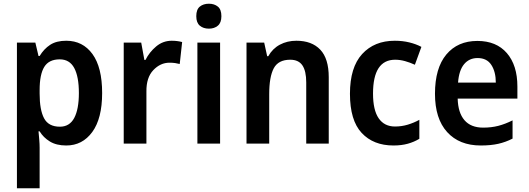

<svg xmlns="http://www.w3.org/2000/svg" viewBox="-20 -772 2844 1032"><path d="M336 -553Q425 -553 477 -481.5Q529 -410 529 -272Q529 -135 476 -62.5Q423 10 336 10Q283 10 248 -11.5Q213 -33 193 -66H187Q189 -45 191 -21.5Q193 2 193 22V240H71V-543H170L187 -471H193Q216 -509 249.5 -531Q283 -553 336 -553ZM301 -453Q243 -453 218 -412.5Q193 -372 193 -288V-269Q193 -181 217 -136Q241 -91 302 -91Q354 -91 379 -138Q404 -185 404 -272Q404 -360 379 -406.5Q354 -453 301 -453Z M903 -553Q933 -553 959 -546L946 -428Q935 -431 921.5 -433Q908 -435 891 -435Q842 -435 804 -395Q766 -355 767 -280V0H645V-543H739L756 -450H762Q783 -492 819.5 -522.5Q856 -553 903 -553Z M1103 -752Q1132 -752 1151 -736.5Q1170 -721 1170 -685Q1170 -650 1151 -634Q1132 -618 1103 -618Q1073 -618 1054 -634Q1035 -650 1035 -685Q1035 -721 1054 -736.5Q1073 -752 1103 -752ZM1163 -543V0H1041V-543Z M1573 -553Q1656 -553 1701.5 -505Q1747 -457 1747 -357V0H1626V-329Q1626 -390 1605.5 -420.5Q1585 -451 1540 -451Q1476 -451 1451.5 -405Q1427 -359 1427 -266V0H1305V-543H1400L1416 -470H1422Q1445 -511 1484.5 -532Q1524 -553 1573 -553Z M2095 10Q1987 10 1924 -57.5Q1861 -125 1861 -268Q1861 -410 1926.5 -481.5Q1992 -553 2102 -553Q2144 -553 2180.5 -544Q2217 -535 2245 -520L2210 -424Q2184 -436 2157 -443.5Q2130 -451 2104 -451Q1985 -451 1985 -269Q1985 -180 2015.5 -136Q2046 -92 2103 -92Q2139 -92 2172 -102Q2205 -112 2234 -128V-26Q2206 -9 2172 0.5Q2138 10 2095 10Z M2546 -552Q2648 -552 2704.5 -486.5Q2761 -421 2761 -307V-242H2440Q2442 -166 2476.5 -126Q2511 -86 2577 -86Q2621 -86 2658 -95.5Q2695 -105 2735 -125V-27Q2698 -8 2658 1Q2618 10 2564 10Q2449 10 2383.5 -62Q2318 -134 2318 -268Q2318 -406 2379 -479Q2440 -552 2546 -552ZM2547 -460Q2502 -460 2474.5 -427Q2447 -394 2442 -328H2645Q2645 -386 2621 -423Q2597 -460 2547 -460Z"/></svg>

Font: Noto Sans Khmer SemiCondensed SemiBold
Style: Regular
Weight: 600
Width: 4
Designer: Danh Hong and the Monotype Design Team
Foundry: Monotype Imaging Inc.
Version: Version 2.004; ttfautohint (v1.8.4.7-5d5b)